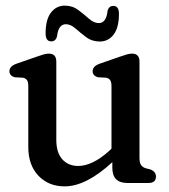

<svg xmlns="http://www.w3.org/2000/svg" viewBox="-20 -650 599 682"><path d="M80.5 -128V-343.5Q80.5 -359 75.8 -365.5Q71 -372 61.5 -374L32 -375.5Q13.5 -381.5 13.5 -397Q13.5 -414.5 38 -423.5L108.5 -448Q124 -453.5 134.2 -456.5Q144.5 -459.5 153.5 -459.5Q180 -459.5 180 -431V-153.5Q180 -108 201.2 -84.2Q222.5 -60.5 258 -60.5Q282.5 -60.5 310.2 -73.8Q338 -87 369.5 -115.5L376 -122V-343.5Q376 -359 371.2 -365.5Q366.5 -372 357 -374L327.5 -375.5Q309 -381.5 309 -397Q309 -414.5 333.5 -423.5L404 -448Q419.5 -453.5 429.8 -456.5Q440 -459.5 449 -459.5Q475.5 -459.5 475.5 -431V-89Q475.5 -72 481 -64Q486.5 -56 497 -52.5L515 -48Q534 -39.5 534 -23Q534 0 507 0H432.5Q379 0 379 -54V-74Q286 12 209.5 12Q152.5 12 116.5 -25.8Q80.5 -63.5 80.5 -128ZM334.5 -502.5Q307 -502.5 286.2 -518Q265.5 -533.5 248.2 -548.8Q231 -564 214 -564Q187.5 -564 182.5 -521Q178 -503 162 -503Q142 -503 142 -531.5Q142 -580.5 161 -605.2Q180 -630 210 -630Q237.5 -630 258 -614.5Q278.5 -599 296 -583.5Q313.5 -568 331 -568Q357.5 -568 362 -611Q366.5 -629 382.5 -629Q402.5 -629 402.5 -601Q402.5 -551.5 383.5 -527Q364.5 -502.5 334.5 -502.5Z"/></svg>

Font: Fraunces 72pt SuperSoft
Style: Regular
Weight: 400
Version: Version 1.000;[b76b70a41]